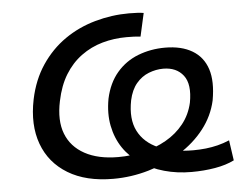

<svg xmlns="http://www.w3.org/2000/svg" viewBox="-51 -777 1081 849"><g transform="rotate(-5 489.0 -352.5)"><path d="M419 9Q298 9 218 -39.5Q138 -88 106.5 -174Q75 -260 98 -372Q116 -458 159.5 -522.5Q203 -587 264 -629.5Q325 -672 399.5 -693Q474 -714 551 -714Q572 -714 588.5 -713Q605 -712 616 -710L593 -607Q576 -609 561 -609.5Q546 -610 531 -610Q475 -610 423.5 -595.5Q372 -581 329 -549.5Q286 -518 256.5 -470Q227 -422 213 -354Q195 -269 218 -209.5Q241 -150 300.5 -117.5Q360 -85 449 -85Q506 -85 561 -98Q616 -111 662.5 -137.5Q709 -164 741 -204Q773 -244 785 -297Q800 -378 769.5 -417.5Q739 -457 680 -457Q648 -457 616 -444.5Q584 -432 560.5 -404Q537 -376 527 -330Q511 -248 538.5 -194Q566 -140 629 -113Q692 -86 782 -86Q810 -86 837.5 -89Q865 -92 891 -98.5Q917 -105 943 -116L956 -26Q920 -8 870.5 0.5Q821 9 766 9Q702 9 645 -7Q588 -23 542 -53.5Q496 -84 467 -127Q438 -170 427 -225.5Q416 -281 428 -346Q443 -415 482 -460.5Q521 -506 577 -527.5Q633 -549 696 -549Q769 -549 817 -520.5Q865 -492 883 -437Q901 -382 886 -298Q871 -230 827 -173.5Q783 -117 718 -76.5Q653 -36 576 -13.5Q499 9 419 9Z"/></g></svg>

Font: Nunito Sans 7pt SemiExpanded SemiBold
Style: Italic
Weight: 600
Width: 6
Italic angle: -9°
Designer: Vernon Adams
Foundry: Vernon Adams
Version: Version 3.101;gftools[0.9.27]